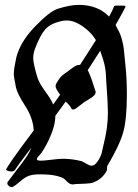

<svg xmlns="http://www.w3.org/2000/svg" viewBox="-20 -761 562 781"><path d="M277.3 -10.7Q266.6 -10.7 258.8 -17.1Q251 -23.4 243.7 -31.2Q236.3 -39.1 210.9 -45.4Q185.5 -51.8 143.6 -51.8Q112.3 -51.8 96.2 -45.4Q80.1 -39.1 62.5 -23.4Q44.9 -7.8 30.3 0H26.4Q21.5 0 15.6 -4.9Q9.8 -9.8 9.8 -15.6Q9.8 -19.5 11.7 -21.5Q24.4 -38.1 43.9 -64Q63.5 -89.8 72.8 -102.1Q82 -114.3 92.3 -130.4Q102.5 -146.5 107.4 -160.2Q49.8 -85 42 -71.3Q38.1 -63.5 25.4 -63.5Q20.5 -63.5 15.6 -64.9Q10.7 -66.4 7.8 -67.9Q4.9 -69.3 4.9 -70.3Q4.9 -81.1 117.2 -230.5Q114.3 -281.2 82.5 -330.1Q50.8 -378.9 44.9 -405.3Q36.1 -449.2 36.1 -460Q36.1 -479.5 45.9 -525.4Q61.5 -589.8 121.6 -652.3Q181.6 -714.8 215.8 -725.6Q266.6 -741.2 299.8 -741.2Q377.9 -741.2 423.8 -693.4Q438.5 -719.7 444.3 -736.3Q446.3 -738.3 451.2 -738.3H477.5Q490.2 -738.3 490.2 -735.4V-732.4Q482.4 -715.8 450.2 -659.2L459 -641.6Q468.8 -625 474.1 -606.4Q479.5 -587.9 481.4 -576.7Q483.4 -565.4 485.8 -540.5Q488.3 -515.6 489.3 -503.9Q496.1 -444.3 496.1 -377.9Q496.1 -275.4 481 -222.2Q465.8 -168.9 417 -86.9Q415 -84 415.5 -77.1Q416 -70.3 414.1 -66.4Q401.4 -43 381.8 -30.3Q362.3 -17.6 346.7 -15.6Q331.1 -13.7 309.6 -13.2Q288.1 -12.7 282.2 -11.7Q281.2 -11.7 279.8 -11.2Q278.3 -10.7 277.3 -10.7ZM123 -564.5Q115.2 -544.9 115.2 -523.4Q115.2 -502.9 131.8 -447.3Q138.7 -423.8 164.1 -389.2Q189.5 -354.5 196.3 -335.9L224.6 -376Q206.1 -400.4 206.1 -410.2Q206.1 -418 210 -422.9Q213.9 -429.7 216.8 -434.1Q219.7 -438.5 222.7 -442.4Q225.6 -446.3 227.5 -448.7Q229.5 -451.2 233.4 -454.1Q237.3 -457 238.3 -458Q239.3 -459 244.6 -462.9Q250 -466.8 252 -467.8Q255.9 -470.7 268.1 -480Q280.3 -489.3 287.6 -493.2Q294.9 -497.1 303.7 -497.1H305.7L370.1 -597.7Q355.5 -621.1 338.9 -635.7Q292 -677.7 252 -677.7Q239.3 -677.7 227.5 -674.8Q185.5 -665 165 -642.6Q144.5 -620.1 123 -564.5ZM205.1 -290Q205.1 -249 178.7 -192.4Q168 -169.9 157.7 -153.3Q147.5 -136.7 142.1 -131.3Q136.7 -126 133.3 -121.6Q129.9 -117.2 129.9 -113.3Q129.9 -107.4 147.5 -107.4Q158.2 -107.4 189.5 -111.3Q220.7 -115.2 235.4 -115.2Q272.5 -115.2 311.5 -105.5Q317.4 -103.5 331.1 -95.2Q344.7 -86.9 352.5 -86.9Q365.2 -86.9 377.9 -105.5Q383.8 -114.3 388.2 -124Q392.6 -133.8 393.6 -138.2Q394.5 -142.6 397.9 -157.7Q401.4 -172.9 402.3 -176.8Q418.9 -242.2 418.9 -302.7Q418.9 -336.9 414.1 -402.3Q413.1 -412.1 412.1 -432.1Q411.1 -452.1 410.6 -460.9Q410.2 -469.7 407.7 -484.9Q405.3 -500 400.4 -515.6Q398.4 -522.5 387.7 -554.7L336.9 -475.6Q339.8 -470.7 344.2 -459.5Q348.6 -448.2 350.6 -444.3L369.1 -387.7Q369.1 -378.9 362.3 -372.1Q355.5 -365.2 340.3 -356.4Q325.2 -347.7 321.3 -344.7Q317.4 -341.8 307.1 -333.5Q296.9 -325.2 289.6 -320.3Q282.2 -315.4 277.3 -315.4Q271.5 -315.4 269.5 -321.3Q265.6 -331.1 247.1 -347.7Z"/></svg>

Font: Isabella
Style: Medium
Weight: 500
Designer: John Stracke
Version: Version 001.202